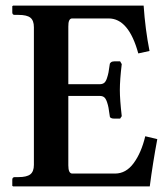

<svg xmlns="http://www.w3.org/2000/svg" viewBox="-20 -666 602 686"><path d="M26.9 0 23.9 -2V-23.9Q23.9 -32.7 32.2 -33.2H45.9Q75.7 -33.2 88.4 -43.2Q101.1 -53.2 101.1 -77.1V-568.8Q101.1 -592.8 88.6 -602.8Q76.2 -612.8 45.9 -612.8H32.2Q24.4 -612.8 23.9 -621.1V-644L26.9 -646H493.2Q499 -561 514.2 -483.9L474.1 -475.1Q439.9 -600.1 368.2 -600.1H237.8Q223.6 -600.1 224.1 -570.8V-365.2H336.9Q345.7 -365.2 351.8 -369.6Q357.9 -374 362.1 -386.5Q366.2 -398.9 367.7 -407.5Q369.1 -416 372.1 -436Q372.1 -439.9 376.5 -443.4Q380.9 -446.8 388.2 -446.8H409.2L415 -437Q408.2 -380.9 408.2 -344.2Q408.2 -310.1 415 -251L409.2 -242.2H388.2Q372.1 -242.2 372.1 -252Q369.1 -272 367.7 -281Q366.2 -290 362.1 -302Q357.9 -314 352.1 -318.6Q346.2 -323.2 336.9 -323.2H224.1V-75.2Q224.1 -46.4 237.8 -45.9H391.1Q430.2 -45.9 457.5 -83Q484.9 -120.1 499 -179.2L542 -168.9Q525.9 -83 515.1 0Z"/></svg>

Font: Linux Libertine
Style: Semibold
Weight: 600
Designer: Philipp H. Poll
Foundry: Philipp H. Poll
Version: Version 5.1.2 ; ttfautohint (v0.9)